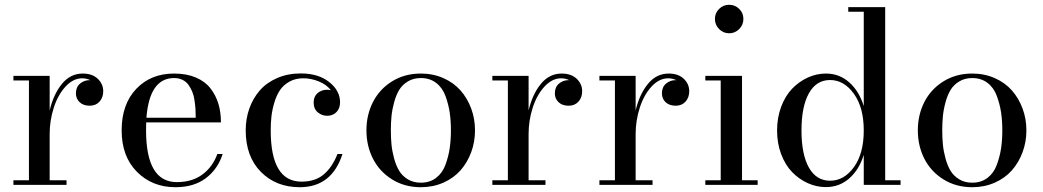

<svg xmlns="http://www.w3.org/2000/svg" viewBox="-20 -780 4401 810"><path d="M36.6 -19.5H102.1V-440.4H36.6V-460H189.5V-314Q205.6 -382.3 241.2 -426Q276.9 -469.7 329.1 -469.7Q369.1 -469.7 392.3 -447.8Q415.5 -425.8 415.5 -395Q415.5 -368.7 399.9 -351.3Q384.3 -334 358.4 -334Q332 -334 316.2 -348.6Q300.3 -363.3 300.3 -386.2Q300.3 -412.6 317.6 -427.2Q335 -441.9 358.4 -441.9Q359.4 -441.9 360.6 -441.7Q361.8 -441.4 362.3 -441.4Q344.2 -449.7 327.1 -449.7Q288.6 -449.7 256.3 -414.6Q224.1 -379.4 206.8 -325.4Q189.5 -271.5 189.5 -214.4V-19.5H260.7V0H36.6Z M919.4 -130.4Q898.9 -66.4 848.4 -28.3Q797.9 9.8 720.2 9.8Q622.1 9.8 557.6 -55.2Q493.2 -120.1 493.2 -230Q493.2 -340.3 554.7 -405Q616.2 -469.7 714.4 -469.7Q767.1 -469.7 806.2 -453.1Q845.2 -436.5 867.9 -407.2Q890.6 -377.9 901.4 -342Q912.1 -306.2 912.1 -263.7H596.7Q596.2 -252.4 596.2 -230Q596.2 -11.7 726.1 -11.7Q790.5 -11.7 834 -43.9Q877.4 -76.2 897 -130.4ZM714.4 -450.7Q610.8 -450.7 597.7 -283.2H805.7Q805.7 -302.7 804.7 -318.8Q803.7 -335 800.8 -355.7Q797.9 -376.5 791.5 -392.1Q785.2 -407.7 775.4 -421.6Q765.6 -435.5 750 -443.1Q734.4 -450.7 714.4 -450.7Z M1424.8 -130.4Q1379.9 9.8 1244.6 9.8Q1144.5 9.8 1080.6 -54.9Q1016.6 -119.6 1016.6 -230Q1016.6 -279.3 1032 -322.5Q1047.4 -365.7 1076.2 -398.7Q1105 -431.6 1149.7 -450.9Q1194.3 -470.2 1249.5 -470.2Q1323.2 -470.2 1368.9 -433.8Q1414.6 -397.5 1414.6 -348.6Q1414.6 -322.3 1399.2 -306.9Q1383.8 -291.5 1360.4 -291.5Q1338.4 -291.5 1320.8 -305.9Q1303.2 -320.3 1303.2 -347.7Q1303.2 -373 1319.8 -387.2Q1336.4 -401.4 1360.4 -401.4Q1366.2 -401.4 1376 -399.4Q1357.9 -422.9 1325.4 -436.3Q1293 -449.7 1259.3 -449.7Q1226.1 -449.7 1200.9 -435.5Q1175.8 -421.4 1161.1 -399.7Q1146.5 -377.9 1137.5 -347.7Q1128.4 -317.4 1125.2 -289.3Q1122.1 -261.2 1122.1 -230Q1122.1 -13.7 1252 -13.7Q1310.1 -13.7 1345.9 -44.2Q1381.8 -74.7 1403.8 -130.4Z M1755.4 -469.7Q1807.1 -469.7 1850.6 -450.4Q1894 -431.2 1922.9 -398.4Q1951.7 -365.7 1967.8 -322.3Q1983.9 -278.8 1983.9 -230Q1983.9 -181.2 1967.8 -137.7Q1951.7 -94.2 1922.9 -61.5Q1894 -28.8 1850.6 -9.5Q1807.1 9.8 1755.4 9.8Q1687 9.8 1634 -23.2Q1581.1 -56.2 1553.5 -110.4Q1525.9 -164.6 1525.9 -230Q1525.9 -295.4 1553.5 -349.6Q1581.1 -403.8 1634 -436.8Q1687 -469.7 1755.4 -469.7ZM1755.4 -9.3Q1793.5 -9.3 1820.1 -29.8Q1846.7 -50.3 1859.4 -85.2Q1872.1 -120.1 1877.2 -154.8Q1882.3 -189.5 1882.3 -230Q1882.3 -270.5 1877.2 -305.2Q1872.1 -339.8 1859.4 -374.8Q1846.7 -409.7 1820.1 -430.2Q1793.5 -450.7 1755.4 -450.7Q1724.1 -450.7 1700.7 -436.5Q1677.2 -422.4 1664.1 -400.6Q1650.9 -378.9 1642.6 -348.1Q1634.3 -317.4 1631.6 -289.6Q1628.9 -261.7 1628.9 -230Q1628.9 -198.2 1631.6 -170.4Q1634.3 -142.6 1642.6 -111.8Q1650.9 -81.1 1664.1 -59.3Q1677.2 -37.6 1700.7 -23.4Q1724.1 -9.3 1755.4 -9.3Z M2057.1 -19.5H2122.6V-440.4H2057.1V-460H2210V-314Q2226.1 -382.3 2261.7 -426Q2297.4 -469.7 2349.6 -469.7Q2389.6 -469.7 2412.8 -447.8Q2436 -425.8 2436 -395Q2436 -368.7 2420.4 -351.3Q2404.8 -334 2378.9 -334Q2352.5 -334 2336.7 -348.6Q2320.8 -363.3 2320.8 -386.2Q2320.8 -412.6 2338.1 -427.2Q2355.5 -441.9 2378.9 -441.9Q2379.9 -441.9 2381.1 -441.7Q2382.3 -441.4 2382.8 -441.4Q2364.7 -449.7 2347.7 -449.7Q2309.1 -449.7 2276.9 -414.6Q2244.6 -379.4 2227.3 -325.4Q2210 -271.5 2210 -214.4V-19.5H2281.2V0H2057.1Z M2508.8 -19.5H2574.2V-440.4H2508.8V-460H2661.6V-314Q2677.7 -382.3 2713.4 -426Q2749 -469.7 2801.3 -469.7Q2841.3 -469.7 2864.5 -447.8Q2887.7 -425.8 2887.7 -395Q2887.7 -368.7 2872.1 -351.3Q2856.4 -334 2830.6 -334Q2804.2 -334 2788.3 -348.6Q2772.5 -363.3 2772.5 -386.2Q2772.5 -412.6 2789.8 -427.2Q2807.1 -441.9 2830.6 -441.9Q2831.5 -441.9 2832.8 -441.7Q2834 -441.4 2834.5 -441.4Q2816.4 -449.7 2799.3 -449.7Q2760.7 -449.7 2728.5 -414.6Q2696.3 -379.4 2679 -325.4Q2661.6 -271.5 2661.6 -214.4V-19.5H2732.9V0H2508.8Z M3013.7 -657.5Q2996.1 -675.3 2996.1 -700.2Q2996.1 -725.1 3013.7 -742.4Q3031.2 -759.8 3056.2 -759.8Q3081.1 -759.8 3098.6 -742.4Q3116.2 -725.1 3116.2 -700.2Q3116.2 -675.3 3098.6 -657.5Q3081.1 -639.6 3056.2 -639.6Q3031.2 -639.6 3013.7 -657.5ZM2955.6 -19.5H3020.5V-440.4H2955.6V-460H3110.4V-19.5H3176.3V0H2955.6Z M3779.3 -19.5V0H3624V-126.5Q3604.5 -64 3562.7 -27.3Q3521 9.3 3464.4 9.3Q3424.8 9.3 3387.9 -7.3Q3351.1 -23.9 3322 -53.7Q3293 -83.5 3275.6 -129.4Q3258.3 -175.3 3258.3 -229.5Q3258.3 -283.7 3275.6 -329.8Q3293 -376 3322 -406Q3351.1 -436 3387.9 -452.9Q3424.8 -469.7 3464.4 -469.7Q3521 -469.7 3562.7 -432.6Q3604.5 -395.5 3624 -332.5V-730.5H3558.6V-750H3714.4V-19.5ZM3481.9 -442.4Q3423.8 -442.4 3392.6 -386.5Q3361.3 -330.6 3361.3 -229.5Q3361.3 -128.4 3392.6 -73Q3423.8 -17.6 3481.9 -17.6Q3541 -17.6 3582.5 -75Q3624 -132.3 3624 -229.5Q3624 -326.7 3582.3 -384.5Q3540.5 -442.4 3481.9 -442.4Z M4081.5 -469.7Q4133.3 -469.7 4176.8 -450.4Q4220.2 -431.2 4249 -398.4Q4277.8 -365.7 4293.9 -322.3Q4310.1 -278.8 4310.1 -230Q4310.1 -181.2 4293.9 -137.7Q4277.8 -94.2 4249 -61.5Q4220.2 -28.8 4176.8 -9.5Q4133.3 9.8 4081.5 9.8Q4013.2 9.8 3960.2 -23.2Q3907.2 -56.2 3879.6 -110.4Q3852.1 -164.6 3852.1 -230Q3852.1 -295.4 3879.6 -349.6Q3907.2 -403.8 3960.2 -436.8Q4013.2 -469.7 4081.5 -469.7ZM4081.5 -9.3Q4119.6 -9.3 4146.2 -29.8Q4172.9 -50.3 4185.5 -85.2Q4198.2 -120.1 4203.4 -154.8Q4208.5 -189.5 4208.5 -230Q4208.5 -270.5 4203.4 -305.2Q4198.2 -339.8 4185.5 -374.8Q4172.9 -409.7 4146.2 -430.2Q4119.6 -450.7 4081.5 -450.7Q4050.3 -450.7 4026.9 -436.5Q4003.4 -422.4 3990.2 -400.6Q3977.1 -378.9 3968.8 -348.1Q3960.4 -317.4 3957.8 -289.6Q3955.1 -261.7 3955.1 -230Q3955.1 -198.2 3957.8 -170.4Q3960.4 -142.6 3968.8 -111.8Q3977.1 -81.1 3990.2 -59.3Q4003.4 -37.6 4026.9 -23.4Q4050.3 -9.3 4081.5 -9.3Z"/></svg>

Font: Bodoni* 11pt
Style: Regular
Weight: 400
Version: Version 2.3